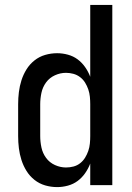

<svg xmlns="http://www.w3.org/2000/svg" viewBox="-20 -755 540 783"><path d="M213 8Q188 8 164 1Q140 -6 120.5 -21.5Q101 -37 88 -58Q75 -79 67.5 -102.5Q60 -126 57 -150.5Q54 -175 54 -200V-330Q54 -355 57 -379.5Q60 -404 67.5 -427.5Q75 -451 88 -472Q101 -493 120.5 -508.5Q140 -524 164 -531Q188 -538 213 -538Q235 -538 257 -532Q279 -526 296.5 -513Q314 -500 327 -481.5Q340 -463 348 -442V-735H438V0H348V-88Q340 -67 327 -48.5Q314 -30 296.5 -17Q279 -4 257 2Q235 8 213 8ZM249 -72Q249 -72 249 -72Q249 -72 249 -72Q265 -72 280 -76Q295 -80 307 -89.5Q319 -99 327 -112Q335 -125 340 -139.5Q345 -154 346.5 -169.5Q348 -185 348 -200V-330Q348 -345 346.5 -360.5Q345 -376 340 -390.5Q335 -405 327 -418Q319 -431 306.5 -440.5Q294 -450 279 -454Q264 -458 249 -458Q226 -458 204 -448Q182 -438 168 -419Q154 -400 149 -376.5Q144 -353 144 -330V-200Q144 -177 149 -153.5Q154 -130 168 -111Q182 -92 204 -82Q226 -72 249 -72Z"/></svg>

Font: iosevka_custom_sans_ss08 Md
Style: Regular
Weight: 500
Designer: Belleve Invis
Foundry: Belleve Invis
Version: Version 10.3.0; ttfautohint (v1.8.3)